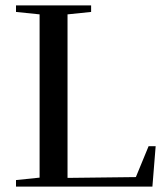

<svg xmlns="http://www.w3.org/2000/svg" viewBox="-20 -688 608 708"><path d="M39 -668H316V-644L229 -635V-32L481 -35L528 -149H554L542 0H39V-24L126 -33V-635L39 -644Z"/></svg>

Font: Rufina
Style: Regular
Weight: 400
Designer: Martin Sommaruga
Foundry: Martin Sommaruga
Version: Version 1.001